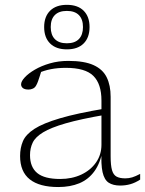

<svg xmlns="http://www.w3.org/2000/svg" viewBox="-20 -744 585 774"><path d="M404.5 -306.5 403 -281Q304.5 -264 244.8 -246.8Q185 -229.5 153.8 -210.5Q122.5 -191.5 111.8 -169Q101 -146.5 101 -118.5Q101 -70.5 130 -46.5Q159 -22.5 222.5 -22.5Q270 -22.5 307.8 -40.2Q345.5 -58 367.2 -89.2Q389 -120.5 389 -160.5V-338.5Q389 -406 356.2 -438.2Q323.5 -470.5 245.5 -470.5Q213 -470.5 185.5 -465.2Q158 -460 128 -447L148.5 -463.5Q144.5 -450.5 140.8 -438.5Q137 -426.5 133.5 -416.8Q130 -407 126 -400Q121 -390.5 112.5 -386.8Q104 -383 95.5 -383Q79.5 -383 72.2 -389Q65 -395 65 -404Q65 -416 79.8 -432Q94.5 -448 120.5 -463.2Q146.5 -478.5 181 -488.5Q215.5 -498.5 255.5 -498.5Q320 -498.5 357.2 -481.5Q394.5 -464.5 410.2 -432.2Q426 -400 426 -354V-114Q426 -77.5 431.5 -58.2Q437 -39 450 -32Q463 -25 485 -25Q499.5 -25 512.8 -29Q526 -33 545 -43V-20Q525 -7 505.5 -1.5Q486 4 464.5 4Q436 4 418.2 -7.5Q400.5 -19 393.5 -49.8Q386.5 -80.5 389.5 -137.5L394 -139.5Q384.5 -86.5 360.5 -53.5Q336.5 -20.5 299.8 -5.2Q263 10 215 10Q139 10 100 -21Q61 -52 61 -115Q61 -148 72.5 -175Q84 -202 118.8 -224.5Q153.5 -247 222 -267.2Q290.5 -287.5 404.5 -306.5ZM249.5 -724.5Q293.5 -724.5 317.2 -700.8Q341 -677 341 -635Q341 -592.5 317.2 -568.8Q293.5 -545 249.5 -545Q206 -545 182 -568.8Q158 -592.5 158 -635Q158 -677 182 -700.8Q206 -724.5 249.5 -724.5ZM249.5 -569.5Q281.5 -569.5 298 -586.5Q314.5 -603.5 314.5 -635Q314.5 -666.5 298 -683.2Q281.5 -700 249.5 -700Q217.5 -700 201 -683.2Q184.5 -666.5 184.5 -635Q184.5 -603.5 201 -586.5Q217.5 -569.5 249.5 -569.5Z"/></svg>

Font: Newsreader 9pt ExtraLight
Style: Regular
Weight: 250
Designer: Hugues Gentile
Foundry: Production Type
Version: Version 1.003